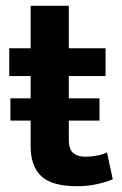

<svg xmlns="http://www.w3.org/2000/svg" viewBox="-20 -644 422 664"><path d="M345 -381H218V-304H324V-227H218V-161Q218 -127 233.5 -114.5Q249 -102 275 -102Q295 -102 316 -106Q337 -110 350 -117L370 -24Q353 -16 319 -8Q285 0 247 0Q160 0 123 -34.5Q86 -69 86 -138V-227H16V-304H86V-381H12V-477H86V-624H218V-477H345Z"/></svg>

Font: Mukta Vaani
Style: Bold
Weight: 700
Designer: Noopur Datye, Girish Dalvi, Yashodeep Gholap, Pallavi Karambelkar
Foundry: Ek Type
Version: Version 2.538;PS 1.000;hotconv 16.6.51;makeotf.lib2.5.65220;